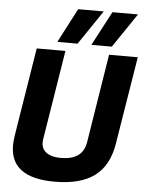

<svg xmlns="http://www.w3.org/2000/svg" viewBox="-61 -980 788 1039"><g transform="rotate(5 332.5 -460.5)"><path d="M275 10Q34 10 34 -166Q34 -177 35 -190Q36 -203 39 -222L116 -700H272L194 -216Q186 -170 213.5 -145.5Q241 -121 298 -121Q417 -121 432 -219L509 -700H665L588 -226Q569 -105 492.5 -47.5Q416 10 275 10ZM409 -745 507 -931H646L520 -745ZM224 -745 321 -931H460L334 -745Z"/></g></svg>

Font: Georama
Style: Bold Italic
Weight: 700
Italic angle: -9°
Designer: Jean-Baptiste Levee
Foundry: Production Type
Version: Version 1.000